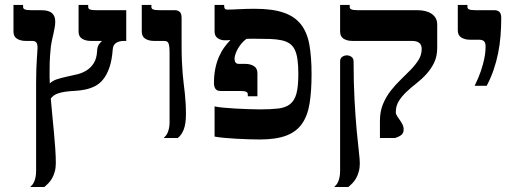

<svg xmlns="http://www.w3.org/2000/svg" viewBox="-20 -560 2104 779"><path d="M374 -354Q375 -371.6 382.1 -380.9Q389.2 -390.1 394 -394H348.1Q327.6 -394 313.2 -402.8Q298.8 -411.6 298.8 -432.1V-540H337.9V-531.7Q337.9 -528.8 339.1 -526.4Q340.3 -523.9 344 -522.2Q347.7 -520.5 354.2 -519.5Q360.8 -518.6 371.6 -518.6H492.2V-394H482.9Q464.4 -394 451.7 -386.2Q439 -378.4 437.5 -360.4Q434.1 -314.9 423.6 -285.2Q413.1 -255.4 397.9 -237.1Q382.8 -218.8 364 -209.7Q345.2 -200.7 325 -196.5Q304.7 -192.4 284.4 -191.4Q264.2 -190.4 245.6 -188Q227.1 -185.5 211.7 -179.7Q196.3 -173.8 186 -160.2Q189 -125.5 192.4 -90.3Q195.8 -55.2 199 -21.5Q202.1 12.2 204.3 43.7Q206.5 75.2 206.5 102.5Q206.5 121.6 202.1 136.7Q197.8 151.9 191.2 163.6Q184.6 175.3 176 183.8Q167.5 192.4 159.7 198.7H102.5Q106.9 194.8 111.3 189.5Q115.7 184.1 118.9 176.5Q122.1 168.9 124.3 158.4Q126.5 147.9 126.5 133.8V-220.7Q126.5 -253.4 127.4 -277.6Q128.4 -301.8 129.4 -319.1Q130.4 -336.4 131.3 -347.9Q132.3 -359.4 132.3 -366.7Q132.3 -380.4 127.7 -387.2Q123 -394 110.4 -394H84Q63.5 -394 49.1 -402.8Q34.7 -411.6 34.7 -432.1V-540H73.7V-531.7Q73.7 -528.8 75 -526.4Q76.2 -523.9 79.8 -522.2Q83.5 -520.5 90.1 -519.5Q96.7 -518.6 107.4 -518.6H147.9Q164.6 -518.6 175.3 -515.1Q186 -511.7 192.4 -505.4Q198.7 -499 201.4 -490.7Q204.1 -482.4 204.1 -472.2Q204.1 -460.9 201.9 -448.5Q199.7 -436 196.8 -423.1Q193.8 -410.2 190.9 -397.2Q188 -384.3 186.5 -372.6Q184.6 -356.4 182.9 -332Q181.2 -307.6 181.2 -269.5Q181.2 -257.8 181.2 -245.8Q181.2 -233.9 182.1 -221.7Q193.8 -232.9 212.2 -238.8Q230.5 -244.6 251.2 -249Q272 -253.4 293.2 -258.5Q314.5 -263.7 331.8 -274.7Q349.1 -285.6 360.8 -304.4Q372.6 -323.2 374 -354Z M734.4 -96.2Q734.4 -58.1 725.8 -35.4Q717.3 -12.7 701.2 0H644Q648.4 -3.9 652.8 -9.3Q657.2 -14.6 660.4 -22.2Q663.6 -29.8 665.8 -40.3Q668 -50.8 668 -64.9V-344.2Q668 -361.3 666.7 -371.3Q665.5 -381.3 662.6 -386.5Q659.7 -391.6 654.3 -392.8Q648.9 -394 640.1 -394H604.5Q584 -394 569.6 -402.8Q555.2 -411.6 555.2 -432.1V-540H594.2V-531.7Q594.2 -528.8 595.5 -526.4Q596.7 -523.9 600.3 -522.2Q604 -520.5 610.6 -519.5Q617.2 -518.6 627.9 -518.6H690.9Q700.2 -518.6 708.5 -512.5Q716.8 -506.3 716.8 -486.8V-378.9Q716.8 -340.8 718 -312Q719.2 -283.2 721.2 -260.3Q723.1 -237.3 725.6 -218.3Q728 -199.2 730 -180.7Q731.9 -162.1 733.2 -141.8Q734.4 -121.6 734.4 -96.2Z M1244.1 -259.3Q1244.1 -190.4 1236.1 -140.4Q1228 -90.3 1205.3 -57.9Q1182.6 -25.4 1141.4 -9.8Q1100.1 5.9 1034.2 5.9Q1015.1 5.9 989.7 5.1Q964.4 4.4 938.7 2.9Q913.1 1.5 889.6 -0.7Q866.2 -2.9 850.6 -5.9V-128.4Q862.3 -125.5 885.3 -123.3Q908.2 -121.1 934.8 -119.6Q961.4 -118.2 988 -117.2Q1014.6 -116.2 1034.2 -116.2Q1078.1 -116.2 1108.2 -119.6Q1138.2 -123 1156.5 -137.2Q1174.8 -151.4 1182.6 -179.9Q1190.4 -208.5 1190.4 -259.3Q1190.4 -294.4 1187 -318.6Q1183.6 -342.8 1175.8 -358.6Q1168 -374.5 1154.8 -383.5Q1141.6 -392.6 1122.1 -396.7Q1102.5 -400.9 1075.9 -401.9Q1049.3 -402.8 1014.2 -402.8Q1004.4 -402.8 996.1 -402.8Q987.8 -402.8 980 -402.3Q969.7 -395 960.7 -384.5Q951.7 -374 945.3 -362.8Q939 -351.6 935.3 -340.6Q931.6 -329.6 931.6 -320.8Q931.6 -312 935.8 -306.4Q939.9 -300.8 949.2 -300.8H975.1Q995.6 -300.8 1010 -292Q1024.4 -283.2 1024.4 -262.7V-169.4H985.4V-177.7Q985.4 -184.1 979 -187.5Q972.7 -190.9 951.7 -190.9H874Q869.6 -190.9 865 -192.1Q860.4 -193.4 856.7 -196.8Q853 -200.2 850.6 -206.5Q848.1 -212.9 848.1 -222.7Q848.1 -256.3 853.8 -283Q859.4 -309.6 868.9 -330.8Q878.4 -352.1 890.4 -368.4Q902.3 -384.8 915 -397.5Q908.2 -397 902.8 -396.7Q897.5 -396.5 892.1 -396.5Q875.5 -396.5 863 -405.3Q850.6 -414.1 850.6 -432.1V-540H889.6V-534.7Q889.6 -529.3 892.1 -525.1Q894.5 -521 904.3 -521Q911.6 -521 923.3 -521.5Q935.1 -522 949.7 -522.7Q964.4 -523.4 980.5 -523.9Q996.6 -524.4 1012.7 -524.4Q1085 -524.4 1130.1 -509Q1175.3 -493.7 1200.7 -461.4Q1226.1 -429.2 1235.1 -379.2Q1244.1 -329.1 1244.1 -259.3Z M1409.2 -394Q1388.7 -394 1374.3 -402.8Q1359.9 -411.6 1359.9 -432.1V-540H1398.9V-531.7Q1398.9 -528.8 1400.1 -526.4Q1401.4 -523.9 1405 -522.2Q1408.7 -520.5 1415.3 -519.5Q1421.9 -518.6 1432.6 -518.6H1674.3Q1691.9 -518.6 1706.3 -514.9Q1720.7 -511.2 1731.4 -503.9Q1742.2 -496.6 1748 -485.8Q1753.9 -475.1 1753.9 -460.4V-366.2Q1753.9 -331.5 1741.5 -305.9Q1729 -280.3 1710.4 -259.8Q1691.9 -239.3 1669.9 -222.2Q1647.9 -205.1 1629.4 -187.5Q1610.8 -169.9 1598.4 -150.4Q1585.9 -130.9 1585.9 -105Q1585.9 -97.2 1590.8 -89.6Q1595.7 -82 1601.8 -73.5Q1607.9 -64.9 1612.8 -55.4Q1617.7 -45.9 1617.7 -34.7Q1617.7 -21 1609.4 -13.4Q1601.1 -5.9 1582.5 0H1521.5V-69.8Q1521.5 -107.9 1533.9 -137.7Q1546.4 -167.5 1565.4 -191.9Q1584.5 -216.3 1606.2 -237.1Q1627.9 -257.8 1647 -277.6Q1666 -297.4 1678.5 -317.4Q1690.9 -337.4 1690.9 -361.3Q1690.9 -378.4 1680.7 -386.2Q1670.4 -394 1651.4 -394ZM1414.6 -311Q1414.6 -223.6 1418.5 -153.3Q1422.4 -83 1427.2 -30.8Q1432.1 21.5 1436 54.9Q1439.9 88.4 1439.9 102.5Q1439.9 121.6 1435.5 136.7Q1431.2 151.9 1424.6 163.6Q1418 175.3 1409.4 183.8Q1400.9 192.4 1393.1 198.7H1335.9Q1340.3 194.8 1344.7 189.5Q1349.1 184.1 1352.3 176.5Q1355.5 168.9 1357.7 158.4Q1359.9 147.9 1359.9 133.8V-311Q1359.9 -323.2 1368.4 -329.3Q1377 -335.4 1387.2 -335.4Q1397.5 -335.4 1406 -329.3Q1414.6 -323.2 1414.6 -311Z M1905.8 -211.9Q1922.4 -245.6 1931.4 -272.9Q1940.4 -300.3 1944.6 -320.6Q1948.7 -340.8 1949.5 -353.8Q1950.2 -366.7 1950.2 -371.1Q1950.2 -385.7 1944.1 -392.3Q1938 -398.9 1922.4 -398.9H1886.7Q1866.2 -398.9 1851.8 -407.7Q1837.4 -416.5 1837.4 -437V-540H1876.5V-531.7Q1876.5 -528.8 1877.7 -526.4Q1878.9 -523.9 1882.6 -522.2Q1886.2 -520.5 1892.8 -519.5Q1899.4 -518.6 1910.2 -518.6H1987.8Q1997.1 -518.6 2005.4 -512.5Q2013.7 -506.3 2013.7 -486.8Q2013.7 -449.2 2010.7 -413.6Q2007.8 -377.9 2001 -344Q1994.1 -310.1 1982.9 -277.1Q1971.7 -244.1 1954.6 -211.9Z"/></svg>

Font: Arian AMU Serif
Style: Bold
Weight: 700
Designer: Ruben Hakobyan (Tarumian)
Foundry: Ruben Hakobyan (Tarumian)
Version: Version 1.002